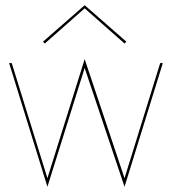

<svg xmlns="http://www.w3.org/2000/svg" viewBox="-20 -702 660 737"><path d="M15 -460 162 15 305 -441 458 15 605 -460H595L458 -18L305 -475L162 -18L25 -460ZM305 -670 458 -535 465 -542 305 -682 145 -542 152 -535Z"/></svg>

Font: Jost Thin
Style: Regular
Weight: 250
Version: Version 3.710